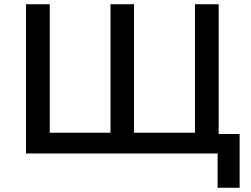

<svg xmlns="http://www.w3.org/2000/svg" viewBox="-20 -725 1188 907"><path d="M1008 162V0H103V-705H215V-98H502V-705H613V-98H901V-705H1013V-92H1112V162Z"/></svg>

Font: Nunito Sans 7pt SemiBold
Style: Regular
Weight: 600
Designer: Vernon Adams
Foundry: Vernon Adams
Version: Version 3.101;gftools[0.9.27]